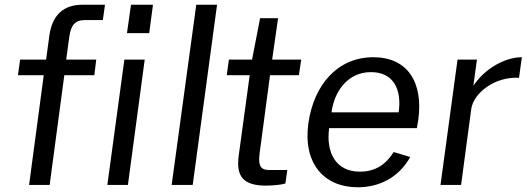

<svg xmlns="http://www.w3.org/2000/svg" viewBox="-20 -782 2227 812"><path d="M260 -530 273 -626C280 -674 296 -697 338 -697H415L424 -762H329C246 -762 201 -716 189 -633L175 -530H65L56 -464H165L103 0H190L252 -464H379L387 -530ZM506 -530 434 0H521L592 -530ZM534 -762 517 -642H611L627 -762Z M795 0 898 -762H810L706 0Z M1254 -530H1131L1156 -705H1080L1046 -530H948L939 -464H1036L990 -127C978 -42 1002 3 1105 3C1134 3 1173 -1 1187 -6L1195 -63H1119C1087 -63 1070 -75 1078 -134L1122 -464H1244Z M1743 -240 1749 -275C1771 -436 1702 -540 1559 -540C1411 -540 1308 -428 1284 -260C1261 -90 1351 10 1493 10C1585 10 1667 -32 1715 -118L1645 -139C1613 -88 1569 -56 1502 -56C1400 -56 1358 -137 1372 -240ZM1382 -307C1393 -392 1448 -477 1549 -477C1644 -477 1680 -404 1666 -307Z M1930 0 1973 -321C1982 -387 2071 -459 2175 -453L2187 -540C2112 -540 2027 -488 1982 -419L1997 -530H1915L1843 0Z"/></svg>

Font: Cheyenne Sans
Style: Italic
Weight: 400
Italic angle: -8.13011°
Designer: The Public Sans project authors (U.S. Web Design System), Libre Franklin designed by Pablo Impallari and Rodrigo Fuenzal
Foundry: The Cheyenne Sans Project Authors
Version: Version 2.007